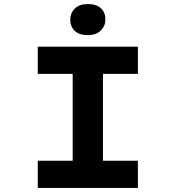

<svg xmlns="http://www.w3.org/2000/svg" viewBox="-20 -931 871 951"><path d="M167 0V-135H340V-565H167V-700H663V-565H490V-135H663V0ZM415 -757Q373 -757 350.5 -778Q328 -799 328 -834Q328 -866 350.5 -888.5Q373 -911 415 -911Q457 -911 479.5 -890.5Q502 -870 502 -834Q502 -803 479.5 -780Q457 -757 415 -757Z"/></svg>

Font: Lexend Tera SemiBold
Style: Regular
Weight: 600
Version: Version 1.007